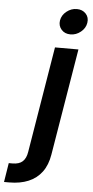

<svg xmlns="http://www.w3.org/2000/svg" viewBox="-163 -795 500 1035"><g transform="rotate(5 87.0 -277.5)"><path d="M110.4 -542.5H237.3L141.6 34.2Q132.3 91.8 104.2 129.4Q76.2 167 31.7 185.5Q-12.7 204.1 -71.8 204.1H-100.1L-83.5 100.6H-63.5Q-27.3 100.6 -8.5 83.3Q10.3 65.9 15.6 31.2ZM187 -619.6Q156.2 -619.6 138.2 -640.1Q120.1 -660.6 124.5 -689.5Q129.4 -718.8 154.5 -738.8Q179.7 -758.8 210 -758.8Q240.7 -758.8 259 -738.8Q277.3 -718.8 272.5 -689.5Q268.1 -660.6 242.9 -640.1Q217.8 -619.6 187 -619.6Z"/></g></svg>

Font: Inter 16pt SemiBold
Style: Italic
Weight: 600
Italic angle: -9.3988°
Version: Version 4.001;git-66647c0bb